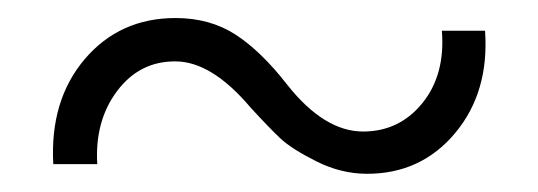

<svg xmlns="http://www.w3.org/2000/svg" viewBox="-20 -373 597 213"><path d="M387.2 -180.2Q358.4 -180.2 330.8 -194.1Q303.2 -208 291 -219.5Q278.8 -231 257.8 -253.9Q214.8 -304.7 174.8 -304.9Q134.8 -305.2 109.9 -272Q85 -238.8 87.9 -190.9H39.1Q35.2 -261.7 74 -307.4Q112.8 -353 174.8 -353Q212.9 -353 241.5 -334.5Q270 -315.9 298.8 -278.8Q339.8 -227.1 382.8 -227.1Q422.9 -227.1 448.5 -258.5Q474.1 -290 470.2 -338.9H518.1Q522.9 -271 485.1 -225.6Q447.3 -180.2 387.2 -180.2Z"/></svg>

Font: Oakes Grotesk
Style: Italic
Weight: 400
Designer: Samuel Oakes
Foundry: Samuel Oakes
Version: Version 1.0 | wf-rip DC20170320